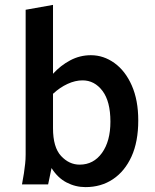

<svg xmlns="http://www.w3.org/2000/svg" viewBox="-20 -755 635 786"><path d="M70 0 78 -46Q81 -68 83 -85Q85 -102 85 -123V-715L197 -735V-453Q228 -487 267.5 -508Q307 -529 352 -529Q404 -529 448.5 -497Q493 -465 519.5 -405Q546 -345 546 -262Q546 -175 518.5 -114.5Q491 -54 442.5 -21.5Q394 11 330 11Q289 11 252.5 -8Q216 -27 191 -67L177 0ZM197 -230Q197 -152 230 -116.5Q263 -81 306 -81Q363 -81 397.5 -129Q432 -177 432 -257Q432 -340 399.5 -383Q367 -426 318 -426Q288 -426 256.5 -411.5Q225 -397 197 -371Z"/></svg>

Font: Radio Canada Medium
Style: Regular
Weight: 500
Designer: Charles Daoud, Etienne Aubert Bonn, Alexandre Saumier Demers, Jacques Le Bailly
Foundry: Radio-Canada
Version: Version 2.104; ttfautohint (v1.8.4.7-5d5b);gftools[0.9.28.de